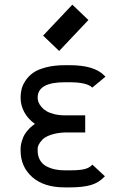

<svg xmlns="http://www.w3.org/2000/svg" viewBox="-20 -792 565 824"><path d="M233.9 -573.2 165 -639.2 290.5 -772 359.4 -706.1ZM376 -416Q353 -439 279.3 -439H257.8Q141.6 -439 141.6 -373Q141.6 -363.3 145.3 -353.5Q148.9 -343.8 157.7 -333.3Q166.5 -322.8 179.7 -314.9Q192.9 -307.1 213.6 -302Q234.4 -296.9 259.8 -296.9H345.7V-223.6H259.8Q224.1 -222.2 198.5 -213.4Q172.9 -204.6 161.6 -192.4Q150.4 -180.2 146 -170.9Q141.6 -161.6 141.6 -154.8V-146.5Q141.6 -122.1 151.9 -104.5Q162.1 -86.9 179.9 -77.9Q197.8 -68.8 216.8 -64.9Q235.8 -61 257.8 -61H279.3Q322.8 -61 343.5 -66.4Q364.3 -71.8 376.5 -85.4L430.2 -35.6Q404.8 -7.8 369.9 2.2Q335 12.2 279.3 12.2H257.8Q168.5 12.2 118.4 -32Q68.4 -76.2 68.4 -146.5V-154.8Q68.4 -163.6 70.6 -174.1Q72.8 -184.6 78.4 -199.7Q84 -214.8 97.4 -231Q110.8 -247.1 129.9 -260.3Q100.1 -281.2 84.2 -310.8Q68.4 -340.3 68.4 -373Q68.4 -391.6 72.5 -408.9Q76.7 -426.3 89.4 -445.8Q102.1 -465.3 122.1 -479.5Q142.1 -493.7 177.2 -502.9Q212.4 -512.2 257.8 -512.2H279.3Q384.3 -512.2 427.2 -468.3Q428.2 -467.3 430.2 -465.3L432.6 -462.9Z"/></svg>

Font: Anka/Coder Condensed
Style: Regular
Weight: 400
Width: 4
Monospace: yes
Version: Version 1.100